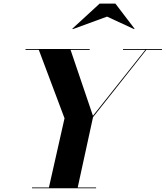

<svg xmlns="http://www.w3.org/2000/svg" viewBox="-20 -1014 892 1034"><path d="M556.5 -924.5 372 -857 369.5 -859.5 516.5 -994.5H601.5L704.5 -859.5L702.5 -857ZM152.5 -4.5H243.5L327.5 -377L189 -745.5H117.5V-750H463V-745.5H360L480.5 -390.5L762.5 -745.5H642.5V-750H852.5V-745.5H768L481 -383L398.5 -4.5H497.5V0H152.5Z"/></svg>

Font: Bodoni* 36pt
Style: Bold Italic
Weight: 700
Italic angle: -13°
Version: Version 2.3